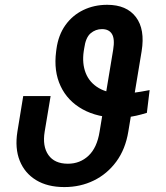

<svg xmlns="http://www.w3.org/2000/svg" viewBox="-20 -757 679 787"><path d="M593.3 -387.7 582 -294.4Q558.1 -287.1 538.1 -282.7Q518.1 -278.3 500.7 -276.6Q483.4 -274.9 467.3 -274.4Q379.9 -274.9 318.4 -309.1Q256.8 -343.3 228.3 -404.3Q199.7 -465.3 210 -545.4L211.4 -556.2Q219.2 -613.3 248 -653.8Q276.9 -694.3 321.3 -715.8Q365.7 -737.3 419.4 -737.3Q499 -737.3 537.1 -687Q575.2 -636.7 560.5 -546.9L505.9 -217.3Q494.1 -145.5 456.8 -94.7Q419.4 -43.9 364.5 -17.1Q309.6 9.8 243.7 9.8Q174.8 9.8 127.9 -18.8Q81.1 -47.4 60.8 -98.4Q40.5 -149.4 51.3 -217.3L75.2 -363.3H187.5L163.1 -217.3Q153.3 -157.2 178.5 -121.6Q203.6 -85.9 258.3 -85.9Q308.1 -85.9 343 -118.9Q377.9 -151.9 388.2 -217.3L443.8 -552.7Q451.2 -597.2 439 -617.4Q426.8 -637.7 397.9 -637.7Q371.6 -637.7 351.3 -620.4Q331.1 -603 325.2 -559.1L323.2 -546.9Q315.9 -497.1 331.3 -457.8Q346.7 -418.5 385 -396Q423.3 -373.5 483.9 -373.5Q495.6 -373.5 506.3 -374.5Q517.1 -375.5 529.3 -377Q541.5 -378.4 556.9 -381.1Q572.3 -383.8 593.3 -387.7Z"/></svg>

Font: Inter 18pt Medium
Style: Italic
Weight: 500
Italic angle: -9.3988°
Designer: Rasmus Andersson
Foundry: rsms
Version: Version 4.001;git-66647c0bb